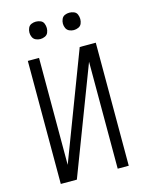

<svg xmlns="http://www.w3.org/2000/svg" viewBox="-137 -1025 849 1108"><g transform="rotate(-15 288.0 -471.0)"><path d="M85 0H181L425 -639V0H491V-735H395L152 -96V-735H85ZM388 -838Q402 -838 415.5 -844Q429 -850 434.5 -863Q440 -876 440 -890Q440 -904 434.5 -917.5Q429 -931 415.5 -936.5Q402 -942 388 -942Q374 -942 361 -936.5Q348 -931 342 -917.5Q336 -904 336 -890Q336 -876 342 -863Q348 -850 361 -844Q374 -838 388 -838ZM188 -838Q202 -838 215.5 -844Q229 -850 234.5 -863Q240 -876 240 -890Q240 -904 234.5 -917.5Q229 -931 215.5 -936.5Q202 -942 188 -942Q174 -942 161 -936.5Q148 -931 142 -917.5Q136 -904 136 -890Q136 -876 142 -863Q148 -850 161 -844Q174 -838 188 -838Z"/></g></svg>

Font: Iosevka Sparkle Light
Style: Regular
Weight: 300
Designer: Belleve Invis
Foundry: Belleve Invis
Version: Version 4.5.0; ttfautohint (v1.8.3)